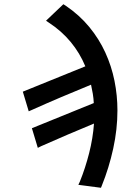

<svg xmlns="http://www.w3.org/2000/svg" viewBox="-20 -715 590 909"><path d="M424 -227Q423 -249 419.5 -270.5Q416 -292 411 -314Q340 -285 270.5 -255.5Q201 -226 132 -195L116 -188L88 -281L384 -401Q358 -464 314.5 -516.5Q271 -569 211 -608L198 -617L280 -695L291 -688Q356 -644 402.5 -587.5Q449 -531 478.5 -466.5Q508 -402 522 -332.5Q536 -263 536 -192Q536 -103 516 -11.5Q496 80 462 164L458 174L351 160L358 145Q384 81 402 10Q420 -61 425 -130Q362 -104 300 -77.5Q238 -51 175 -23L159 -15L131 -108Z"/></svg>

Font: Codetta
Style: Bold Italic
Weight: 700
Italic angle: -11°
Designer: Ulrich Proeller
Foundry: PROSA GmbH
Version: Version 2.00;September 29, 2018;FontCreator 11.5.0.2427 64-b